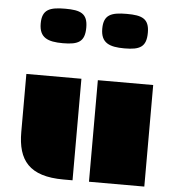

<svg xmlns="http://www.w3.org/2000/svg" viewBox="-57 -886 862 938"><g transform="rotate(5 374.5 -416.5)"><path d="M414.1 0H685.5V-498H414.1ZM63.5 -213.4C63.5 -75.2 120.6 0 289.6 0H333.5V-498H63.5ZM529.8 -664.1C606 -664.1 637.2 -680.7 637.2 -750.5C637.2 -819.3 601.6 -833 526.9 -833C450.7 -833 413.6 -819.3 413.6 -750.5C413.6 -680.7 456.1 -664.1 529.8 -664.1ZM228 -663.1C304.2 -663.1 335.4 -679.7 335.4 -749.5C335.4 -818.4 299.8 -832 225.1 -832C148.9 -832 111.8 -818.4 111.8 -749.5C111.8 -679.7 154.3 -663.1 228 -663.1Z"/></g></svg>

Font: Plaster
Style: Regular
Weight: 400
Designer: Eben Sorkin
Foundry: Eben Sorkin
Version: Version 1.007